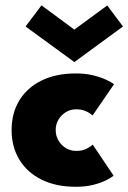

<svg xmlns="http://www.w3.org/2000/svg" viewBox="-20 -704 492 736"><path d="M272 -125.5Q296 -125.5 312.5 -134.2Q329 -143 335.5 -149.5L415.5 -30.5Q406.5 -23 386.8 -13Q367 -3 337.8 4.5Q308.5 12 271 12Q194.5 12 139.2 -15.5Q84 -43 54.2 -92Q24.5 -141 24.5 -205.5Q24.5 -270.5 54.2 -319.2Q84 -368 139.2 -395.2Q194.5 -422.5 271 -422.5Q307.5 -422.5 337 -415.2Q366.5 -408 387.2 -398.2Q408 -388.5 417 -381L335 -261.5Q332 -264.5 323.5 -270.2Q315 -276 302.2 -280.5Q289.5 -285 272 -285Q250 -285 232.2 -274Q214.5 -263 204 -245.2Q193.5 -227.5 193.5 -205.5Q193.5 -183.5 204 -165.5Q214.5 -147.5 232.2 -136.5Q250 -125.5 272 -125.5ZM265 -466 78 -602.5 139 -683.5 265 -590.5 391 -683 451.5 -602.5Z"/></svg>

Font: League Spartan Thin ExtraBold
Style: Regular
Weight: 800
Version: Version 2.002